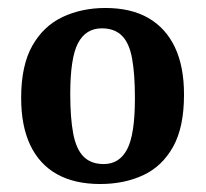

<svg xmlns="http://www.w3.org/2000/svg" viewBox="-20 -451 515 481"><path d="M318 -205Q318 -265 311 -304Q304 -343 285.5 -361.5Q267 -380 235 -380Q195 -380 175.5 -343Q156 -306 156 -216Q156 -155 163.5 -116Q171 -77 189.5 -58.5Q208 -40 240 -40Q279 -40 298.5 -77Q318 -114 318 -205ZM33 -206Q33 -287 61 -336.5Q89 -386 137 -408.5Q185 -431 244 -431Q308 -431 351.5 -406Q395 -381 418 -333Q441 -285 441 -214Q441 -132 413.5 -83Q386 -34 338.5 -12Q291 10 231 10Q167 10 123 -14.5Q79 -39 56 -87Q33 -135 33 -206Z"/></svg>

Font: Yrsa SemiBold
Style: Regular
Weight: 600
Version: Version 2.004